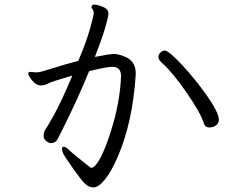

<svg xmlns="http://www.w3.org/2000/svg" viewBox="-20 -774 1040 836"><path d="M393 -526Q427 -613 439.5 -658.5Q452 -704 452 -711.5Q452 -719 451 -722Q449 -739 412 -750Q399 -754 391 -754Q383 -754 380 -749Q378 -745 378 -742.5Q378 -740 383 -733.5Q388 -727 388 -716.5Q388 -706 371.5 -647.5Q355 -589 321 -509Q270 -496 212 -477.5Q154 -459 143 -459H134Q130 -459 125 -460L113 -461Q104 -461 103 -455V-453Q103 -449 110.5 -436.5Q118 -424 130.5 -413Q143 -402 158.5 -402Q174 -402 188 -410Q202 -418 295 -445Q233 -295 177 -209Q170 -198 170 -183Q170 -168 181.5 -159.5Q193 -151 202 -151Q223 -151 233 -172Q314 -331 368 -464Q444 -483 469 -483Q507 -483 507 -443Q503 -327 461 -197Q419 -67 385 -45Q384 -44 380 -44H374Q366 -51 348 -65Q330 -79 310 -95.5Q290 -112 278 -123.5Q266 -135 258 -135Q250 -135 250 -126.5Q250 -118 254.5 -107Q259 -96 295.5 -44Q332 8 349 25Q366 42 387.5 42Q409 42 437 7.5Q465 -27 493 -92Q558 -243 571 -450V-456Q571 -511 517 -530Q494 -539 475.5 -539Q457 -539 393 -526ZM867 -238Q873 -219 891 -219Q909 -219 921 -228.5Q933 -238 933 -253.5Q933 -269 918.5 -297Q904 -325 880 -359Q856 -393 828.5 -427Q801 -461 774 -490Q747 -519 726.5 -536.5Q706 -554 697.5 -554Q689 -554 679 -546Q670 -537 670 -525.5Q670 -514 684 -501Q730 -461 792 -371.5Q854 -282 867 -238Z"/></svg>

Font: LXGW WenKai TC
Style: Regular
Weight: 400
Designer: LXGW / Fontworks Inc.
Foundry: LXGW / Fontworks Inc.
Version: Version 1.330